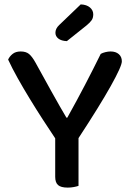

<svg xmlns="http://www.w3.org/2000/svg" viewBox="-20 -847 597 873"><path d="M337 -219V-2Q329 1 315.5 3.5Q302 6 288 6Q257 6 244 -5.5Q231 -17 231 -43V-218Q204 -258 174 -304.5Q144 -351 115 -398.5Q86 -446 60.5 -491.5Q35 -537 17 -576Q23 -590 37 -601.5Q51 -613 74 -613Q98 -613 112 -601.5Q126 -590 141 -563Q153 -542 172 -507Q191 -472 212 -434.5Q233 -397 252 -363.5Q271 -330 282 -312H286Q308 -352 328 -388.5Q348 -425 366 -460Q384 -495 402 -530Q420 -565 438 -602Q447 -607 459.5 -610Q472 -613 483 -613Q506 -613 520 -601Q534 -589 534 -568Q534 -546 484 -456.5Q434 -367 337 -219ZM347 -827Q374 -826 389 -813Q404 -800 404 -782Q404 -766 397 -755.5Q390 -745 373 -731L284 -660Q259 -661 245.5 -671.5Q232 -682 232 -698Q232 -717 249 -733Z"/></svg>

Font: Baloo 2 Latin Medium
Style: Regular
Weight: 500
Designer: Sarang Kulkarni and Ek Type
Foundry: Ek Type
Version: Version 1.001